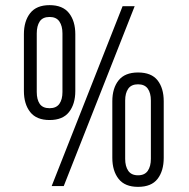

<svg xmlns="http://www.w3.org/2000/svg" viewBox="-20 -724 737 747"><path d="M173 -704C139 -704 113.8 -693.7 97.5 -673C81.2 -652.3 73 -625 73 -591V-370C73 -336 81.2 -308.7 97.5 -288C113.8 -267.3 139 -257 173 -257C207 -257 232.2 -267.3 248.5 -288C264.8 -308.7 273 -336 273 -370V-591C273 -625 264.8 -652.3 248.5 -673C232.2 -693.7 207 -704 173 -704ZM504 -700H457L181 0H228ZM173 -658C190.3 -658 203 -652.2 211 -640.5C219 -628.8 223 -613.3 223 -594V-366C223 -346.7 219 -331.3 211 -320C203 -308.7 190.3 -303 173 -303C155 -303 142.2 -308.7 134.5 -320C126.8 -331.3 123 -346.7 123 -366V-594C123 -613.3 126.8 -628.8 134.5 -640.5C142.2 -652.2 155 -658 173 -658ZM517 -442C483 -442 457.8 -431.8 441.5 -411.5C425.2 -391.2 417 -364 417 -330V-110C417 -76 425.2 -48.7 441.5 -28C457.8 -7.3 483 3 517 3C551.7 3 577 -7.3 593 -28C609 -48.7 617 -76 617 -110V-330C617 -364 609 -391.2 593 -411.5C577 -431.8 551.7 -442 517 -442ZM517 -396C534.3 -396 547 -390.3 555 -379C563 -367.7 567 -352.3 567 -333V-106C567 -86.7 563 -71.2 555 -59.5C547 -47.8 534.3 -42 517 -42C499.7 -42 487 -47.8 479 -59.5C471 -71.2 467 -86.7 467 -106V-333C467 -352.3 471 -367.7 479 -379C487 -390.3 499.7 -396 517 -396Z"/></svg>

Font: Bebas Neue Regular two
Style: Regular2
Weight: 400
Designer: Ryoichi Tsunekawa & LGV (GE)
Foundry: Free Software Foundation, Inc.
Version: Version 1.003 August 13, 2016